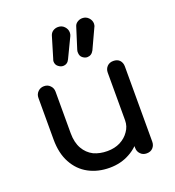

<svg xmlns="http://www.w3.org/2000/svg" viewBox="-148 -948 978 1070"><g transform="rotate(-20 341.0 -413.0)"><path d="M320.3 4.9Q251 4.9 196.3 -24.4Q141.6 -53.7 110.4 -111.3Q79.1 -168 79.1 -251Q79.1 -333 79.1 -497.1Q79.1 -518.6 93.8 -533.2Q108.4 -547.9 129.9 -547.9Q152.3 -547.9 166 -533.2Q180.7 -518.6 180.7 -497.1Q180.7 -415 180.7 -251Q180.7 -195.3 202.1 -158.2Q222.7 -122.1 258.8 -103.5Q294.9 -86.9 339.8 -86.9Q382.8 -86.9 416 -103.5Q450.2 -121.1 469.7 -150.4Q490.2 -178.7 490.2 -214.8Q510.7 -214.8 552.7 -214.8Q552.7 -153.3 522.5 -102.5Q492.2 -52.7 439.5 -24.4Q386.7 4.9 320.3 4.9ZM541 0Q518.6 0 504.9 -14.6Q490.2 -29.3 490.2 -50.8Q490.2 -199.2 490.2 -497.1Q490.2 -519.5 504.9 -534.2Q518.6 -547.9 541 -547.9Q564.5 -547.9 578.1 -534.2Q591.8 -519.5 591.8 -497.1Q591.8 -348.6 591.8 -50.8Q591.8 -29.3 578.1 -14.6Q564.5 0 541 0ZM413.1 -617.2Q399.4 -617.2 385.7 -627.9Q372.1 -638.7 372.1 -659.2Q372.1 -662.1 372.1 -666Q373 -670.9 374 -674.8Q386.7 -716.8 413.1 -798.8Q417 -813.5 430.7 -822.3Q444.3 -831.1 460 -831.1Q482.4 -831.1 497.1 -815.4Q511.7 -799.8 511.7 -780.3Q510.7 -776.4 510.7 -771.5Q509.8 -765.6 506.8 -760.7Q488.3 -721.7 452.1 -642.6Q438.5 -617.2 413.1 -617.2ZM269.5 -617.2Q255.9 -617.2 242.2 -627.9Q227.5 -638.7 227.5 -659.2Q227.5 -662.1 228.5 -666Q230.5 -670.9 231.4 -674.8Q244.1 -716.8 268.6 -798.8Q273.4 -813.5 286.1 -822.3Q299.8 -831.1 316.4 -831.1Q338.9 -831.1 353.5 -815.4Q368.2 -799.8 368.2 -780.3Q368.2 -769.5 364.3 -760.7Q345.7 -721.7 307.6 -642.6Q295.9 -617.2 269.5 -617.2Z"/></g></svg>

Font: Abed
Style: Bold
Weight: 700
Designer: Johan Aakerlund
Version: Version 3.105